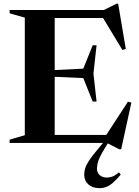

<svg xmlns="http://www.w3.org/2000/svg" viewBox="-20 -758 736 1018"><path d="M492 -518 475.5 -368 492 -219.5H471.5L421.5 -344L208.5 -353.5V-383.5L421.5 -394L471.5 -518ZM647 -498.5 629 -493 515 -681.5 585.5 -662.5H178V-705H530.5L598.5 -738.5H606.5ZM532 -25 658.5 -219 676.5 -214 622.5 33.5H612.5L547 0H178V-42.5H596.5ZM31 0V-17.5L111.5 -41V-664.5L31 -687.5V-705H270V0ZM536 27.5Q519 55 510 74Q501 93 497.8 107.2Q494.5 121.5 494 134.5Q494 157.5 508.5 170.5Q523 183.5 547 183.5Q560 183.5 574.8 178.5Q589.5 173.5 611 156L620 168Q596 196 578 211.5Q560 227 543.5 233.2Q527 239.5 508 239.5Q470.5 239.5 448.5 219.8Q426.5 200 426.5 167.5Q426.5 152.5 431.2 135.8Q436 119 450.2 96.5Q464.5 74 492 41L557.5 -38H575.5Z"/></svg>

Font: Newsreader 60pt SemiBold
Style: Regular
Weight: 600
Designer: Hugues Gentile
Foundry: Production Type
Version: Version 1.003